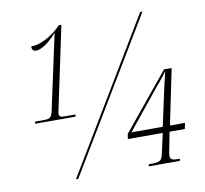

<svg xmlns="http://www.w3.org/2000/svg" viewBox="-80 -806 955 893"><g transform="rotate(-10 398.0 -359.5)"><path d="M65 -287H256L259 -297H211C193 -297 181 -298 181 -313C181 -318 182 -324 184 -332L266 -719H254C210 -674 155 -644 110 -644C110 -628 117 -621 130 -621C157 -621 200 -654 226 -686H228L151 -329C145 -300 131 -297 113 -297H68ZM208 0H219L648 -714H637ZM552 0H698L701 -10H691C665 -10 655 -14 655 -32C655 -41 657 -51 659 -60L675 -142H747L753 -170H682L736 -432H700L482 -166L478 -142H643L622 -48C616 -18 608 -10 571 -10H554ZM500 -170 649 -354C668 -376 690 -403 704 -423C695 -388 682 -327 673 -286L648 -170Z"/></g></svg>

Font: Noto Serif Display ExtraCondensed ExtraLight
Style: Italic
Weight: 200
Width: 2
Italic angle: -12°
Designer: Monotype Design Team
Foundry: Monotype Imaging Inc.
Version: Version 2.009